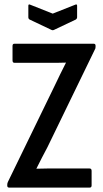

<svg xmlns="http://www.w3.org/2000/svg" viewBox="-20 -854 471 874"><path d="M22 0Q13 0 13 -9V-13Q13 -20 16 -26L229 -464Q241 -490 254 -516Q267 -542 280 -568V-569Q258 -568 235 -568Q212 -568 189 -568H46Q37 -568 37 -579V-645Q37 -655 46 -655H406Q415 -655 415 -646V-642Q415 -639 414.5 -635.5Q414 -632 412 -629L196 -184Q183 -160 170.5 -135.5Q158 -111 146 -87V-86Q172 -87 194.5 -87Q217 -87 241 -87H388Q397 -87 397 -76V-10Q397 0 388 0ZM214 -718 115 -765Q109 -768 109 -776V-828Q109 -837 119 -832L220 -792L321 -832Q331 -837 331 -828V-776Q331 -769 325 -765L226 -718Q220 -715 214 -718Z"/></svg>

Font: Sofia Sans Condensed SemiBold
Style: Regular
Weight: 600
Designer: Botio Nikoltchev, Ani Petrova
Foundry: lettersoup
Version: Version 4.101